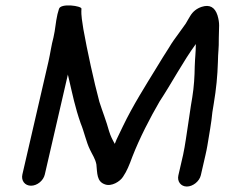

<svg xmlns="http://www.w3.org/2000/svg" viewBox="-20 -659 821 702"><path d="M143.8 -21 228.3 -387C228.4 -384.3 228.7 -382.7 229.2 -382C246.4 -308.4 254 -268.3 275 -208C287.5 -178.1 295.4 -139.2 308.9 -112C317.5 -93.5 328.2 -79.3 332.4 -58C335.8 -24.9 333.6 4.7 363.5 15C387.5 24.2 419.4 4.5 430 -13C443.7 -33.2 452.5 -54.8 463.9 -86C490.7 -154.7 528.2 -227.2 563.5 -288C608.5 -356.3 648.8 -433.4 696 -498C695.6 -460.7 693.2 -452.8 692 -416C691.5 -379.3 689.3 -341.8 683 -303L678 -273C671.5 -233.3 666.3 -189.8 659.6 -150L654.7 -120C653.5 -112 651.8 -103 649.5 -93L632.2 -18C627 4.2 641.1 23 663.2 23C685.2 23 709 4.2 714.2 -18L731.2 -92C734 -104 736.4 -115.7 738.3 -127C744.5 -165.8 753.1 -210.9 756.5 -249L761.4 -279C770.7 -334.4 775.2 -381.5 776.7 -432C777.2 -470 780.5 -478.7 780 -520C780.3 -561.9 784.4 -571.6 775.2 -603C765.5 -633 746.2 -643.3 717.4 -634C699.3 -628 685.4 -617 675.7 -601C669.7 -592 665.4 -582.7 659.3 -573L634.2 -538C622.2 -521.6 609.3 -504.5 598 -485C583 -461.3 567.1 -436.7 551.9 -411C511.8 -345.5 465.6 -272.7 429.7 -198L406.6 -150C404.7 -144.7 402.4 -139 399.7 -133C391.1 -148.2 384.4 -161.1 378.6 -180C368.6 -216.8 355 -250.2 343.3 -287C323.5 -360.4 298.6 -475 284.7 -553C281.1 -579.9 276 -599.6 277.8 -627C280.1 -637.3 200.8 -648.9 195.5 -626C194.4 -621.3 192.6 -615 190.1 -607C182.8 -575 182.9 -554.1 175.5 -522C167.8 -494.2 163.9 -463 157.2 -434L61.8 -21C56.7 1.5 70.9 20 93.4 20C115.9 20 138.7 1.5 143.8 -21Z"/></svg>

Font: HoneyBee
Style: BdIt
Weight: 700
Foundry: Cannot Into Space Fonts
Version: Version 0.89